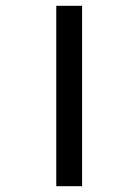

<svg xmlns="http://www.w3.org/2000/svg" viewBox="-20 -642 400 662"><path d="M174 -622H263V0H174Z"/></svg>

Font: Noto Sans ExtraCondensed Medium
Style: Italic
Weight: 500
Width: 2
Italic angle: -12°
Designer: Monotype Design Team
Foundry: Monotype Imaging Inc.
Version: Version 2.013; ttfautohint (v1.8.4.7-5d5b)